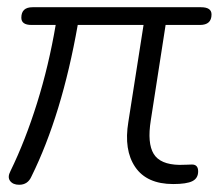

<svg xmlns="http://www.w3.org/2000/svg" viewBox="-20 -505 614 531"><path d="M33 6Q16 6 8 -4.5Q0 -15 9 -32Q50 -116 82.5 -220Q115 -324 134 -436H67Q39 -436 39 -456Q39 -485 70 -485H536Q565 -485 565 -465Q565 -436 533 -436H438L397 -172Q387 -109 405 -79.5Q423 -50 476 -49Q489 -49 497 -49.5Q505 -50 511 -50Q528 -50 528 -31Q528 -12 512 -4Q496 4 459 4Q386 4 354 -43Q322 -90 335 -168L377 -436H195Q151 -187 67 -17Q57 6 33 6Z"/></svg>

Font: Nunito Light
Style: Italic
Weight: 300
Italic angle: -9°
Designer: Vernon Adams
Foundry: Vernon Adams
Version: Version 3.601; ttfautohint (v1.8.2.53-6de2)